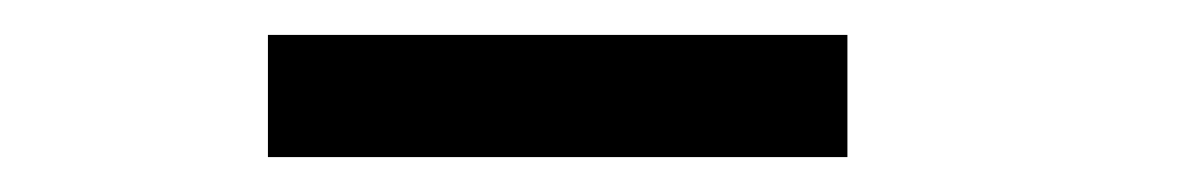

<svg xmlns="http://www.w3.org/2000/svg" viewBox="-20 -735 690 110"><path d="M133.5 -645V-715H465.5V-645Z"/></svg>

Font: Trispace
Style: Regular
Weight: 400
Designer: Tyler Finck
Foundry: Etcetera Type Company
Version: Version 1.210; ttfautohint (v1.8.3)